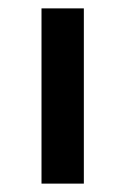

<svg xmlns="http://www.w3.org/2000/svg" viewBox="-20 -438 299 458"><path d="M79 -418V0H180V-418Z"/></svg>

Font: Reem Kufi
Style: Regular
Weight: 400
Designer: Khaled Hosny
Version: Version 0.007